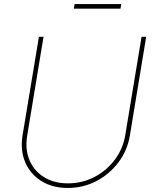

<svg xmlns="http://www.w3.org/2000/svg" viewBox="-20 -907 752 937"><path d="M311 10.3Q235.8 10.3 181.9 -23.4Q127.9 -57.1 103 -115.5Q78.1 -173.8 90.3 -247.6L169.9 -727.5H192.4L112.8 -245.6Q101.6 -178.2 123.8 -125.5Q146 -72.8 194.8 -42.5Q243.7 -12.2 311.5 -12.2Q380.9 -12.2 440.2 -43Q499.5 -73.7 539.8 -127Q580.1 -180.2 591.3 -247.6L670.9 -727.5H693.4L613.8 -245.6Q601.6 -171.9 557.6 -114Q513.7 -56.2 449.5 -22.9Q385.3 10.3 311 10.3ZM571.8 -887.2 567.9 -864.7H340.3L344.2 -887.2Z"/></svg>

Font: Inter 16pt Thin
Style: Italic
Weight: 250
Italic angle: -9.3988°
Version: Version 4.001;git-66647c0bb